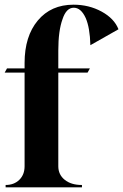

<svg xmlns="http://www.w3.org/2000/svg" viewBox="-24 -800 526 820"><path d="M0 0V-10Q36 -10 58.5 -32Q81 -54 81 -90V-490H-4L6 -508H81V-531Q81 -645 137.5 -712.5Q194 -780 290 -780Q356 -780 410 -750.5Q464 -721 482 -675L362 -607Q360 -682 342 -723Q322 -767 291 -767Q259 -767 243 -718Q225 -669 225 -584V-508H360L350 -490H225V-90Q225 -54 252.5 -32Q280 -10 325 -10H326V0Z"/></svg>

Font: Gloock
Style: Regular
Weight: 400
Designer: Duarte Pinto
Foundry: Duarte Pinto
Version: Version 1.000